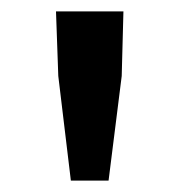

<svg xmlns="http://www.w3.org/2000/svg" viewBox="-20 -708 315 336"><path d="M104 -392 82 -575 78 -688H196L193 -575L170 -392Z"/></svg>

Font: TT Toshiba Sans Medium
Style: Regular
Weight: 500
Designer: Paul D. Hunt
Foundry: Toshiba Corporation
Version: Version 2.020;PS 2.000;hotconv 1.0.86;makeotf.lib2.5.63406